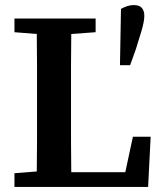

<svg xmlns="http://www.w3.org/2000/svg" viewBox="-20 -737 647 757"><path d="M37 -610V-664H357V-610L261 -603Q260 -542 260 -480Q260 -418 260 -356V-296Q260 -241 260 -180.5Q260 -120 261 -58H474L504 -198H574L564 0H37V-54L125 -61Q126 -122 126 -182.5Q126 -243 126 -301V-356Q126 -418 126 -480Q126 -542 125 -603ZM507 -717Q530 -717 539.5 -705.5Q549 -694 549 -675Q549 -653 538 -615.5Q527 -578 516 -544L493 -480H453L457 -702Q484 -717 507 -717Z"/></svg>

Font: Source Serif 4 SmText Semibold
Style: Regular
Weight: 600
Designer: Frank Grießhammer
Foundry: Adobe
Version: Version 4.005;hotconv 1.1.0;makeotfexe 2.6.0